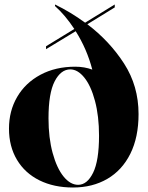

<svg xmlns="http://www.w3.org/2000/svg" viewBox="-20 -820 657 855"><path d="M20 -247Q20 -326 56.5 -388.5Q93 -451 160 -487Q227 -523 315 -523Q356 -523 391 -510Q367 -602 317 -681L185 -601V-614L311 -691Q270 -753 225 -793V-800Q295 -766 359 -719L491 -800V-787L369 -712Q468 -637 532.5 -537Q597 -437 597 -312Q597 -209 560.5 -135.5Q524 -62 458 -23.5Q392 15 305 15Q220 15 155.5 -17Q91 -49 55.5 -108.5Q20 -168 20 -247ZM328 3Q368 3 394.5 -50.5Q421 -104 421 -216Q421 -303 403 -370.5Q385 -438 355.5 -474.5Q326 -511 293 -511Q251 -511 223.5 -458Q196 -405 196 -293Q196 -206 214.5 -138.5Q233 -71 263 -34Q293 3 328 3Z"/></svg>

Font: Nyght Serif Bold
Style: Regular
Weight: 700
Designer: Maksym Kobuzan
Version: Version 0.410